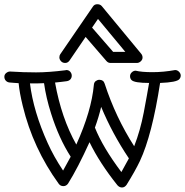

<svg xmlns="http://www.w3.org/2000/svg" viewBox="-23 -833 854 886"><path d="M268.1 -45.9Q296.4 -96.7 303.2 -109.9Q248.5 -195.3 212.9 -308.6Q189.5 -381.8 180.2 -449.2Q166 -448.2 151.4 -448.2H115.2Q131.3 -317.9 197.3 -172.4Q225.1 -110.4 268.1 -45.9ZM537.1 -39.1Q565.4 -89.8 571.8 -102.1Q495.1 -216.3 443.8 -339.8Q433.1 -293.9 415 -244.1Q451.2 -153.3 537.1 -39.1ZM603 -506.8Q630.4 -500 680.9 -500Q731.4 -500 785.2 -509.8Q795.4 -509.8 803.2 -501.7Q811 -493.7 811 -484.4Q811 -475.1 804.7 -467.8Q792.5 -453.1 715.8 -450.2Q678.7 -209.5 622.6 -89.8Q601.1 -44.4 561 20Q552.2 32.2 540 32.2Q528.3 32.2 519 22Q436.5 -81.1 390.1 -176.8Q335 -55.7 291 14.2Q282.7 25.9 269.3 25.9Q255.9 25.9 248 15.1Q129.4 -148.4 82 -344.2Q66.9 -405.8 63 -449.2Q51.8 -450.2 41.3 -450.7Q30.8 -451.2 20.5 -452.4Q10.3 -453.6 3.7 -460.9Q-2.9 -468.3 -2.9 -478.8Q-2.9 -489.3 5.6 -496.1Q14.2 -502.9 22.9 -502.9H24.9Q85.9 -499 143.3 -499Q200.7 -499 278.8 -508.8L283.2 -509.8Q294.4 -509.8 301.3 -501.7Q308.1 -493.7 308.1 -483.9Q308.1 -474.1 302 -467Q295.9 -460 284.7 -458.3Q273.4 -456.5 259.3 -455.1Q245.1 -453.6 231 -452.1Q260.3 -288.1 329.1 -166Q399.4 -321.3 410.2 -441.9Q411.1 -453.1 418.9 -459Q426.8 -464.8 435.5 -464.8Q454.6 -464.8 460 -446.8Q510.3 -292.5 596.2 -158.2Q624.5 -231 640.4 -314.2Q656.2 -397.5 665 -450.2Q631.8 -450.2 610.8 -453.6Q589.8 -457 583.5 -464.1Q577.1 -471.2 577.1 -481.4Q577.1 -491.7 585.2 -499.3Q593.3 -506.8 603 -506.8ZM555.2 -593.8 429.2 -745.6 401.9 -705.6 499 -593.8ZM486.8 -542.5Q475.6 -542.5 467.8 -551.8L372.1 -662.6L297.9 -553.7Q290 -542.5 277.8 -542.5Q265.6 -542.5 258.3 -550.8Q251 -559.1 251 -568.1Q251 -577.1 254.9 -582.5L405.8 -802.7Q412.6 -813.5 426 -813.5Q439.5 -813.5 446.8 -804.7L628.9 -584.5Q634.8 -577.1 634.8 -567.4Q634.8 -557.6 626.5 -550Q618.2 -542.5 608.9 -542.5Z"/></svg>

Font: Ribeye Marrow
Style: Regular
Weight: 400
Designer: Astigmatic (AOETI)
Foundry: Astigmatic (AOETI)
Version: Version 1.000